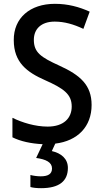

<svg xmlns="http://www.w3.org/2000/svg" viewBox="-20 -744 541 1004"><path d="M335 134C335 86 300 57 251 46L269 7C386 -7 459 -82 459 -195C459 -299 400 -351 290 -401C193 -445 157 -470 157 -536C157 -592 195 -631 266 -631C317 -631 365 -617 416 -593L449 -683C394 -708 335 -724 267 -724C137 -724 51 -650 52 -534C52 -417 122 -366 215 -325C314 -281 355 -251 355 -187C355 -126 313 -82 229 -82C164 -82 96 -103 45 -128V-26C87 -5 142 7 203 10L169 82C221 89 252 105 252 137C252 166 231 178 193 178C175 178 153 175 139 171V234C153 238 172 240 195 240C291 240 335 202 335 134Z"/></svg>

Font: Noto Sans Gujarati SemiCondensed Medium
Style: Regular
Weight: 500
Width: 4
Designer: Jelle Bosma - Monotype Design Team, Universal Thirst
Foundry: Monotype Imaging Inc.
Version: Version 2.106